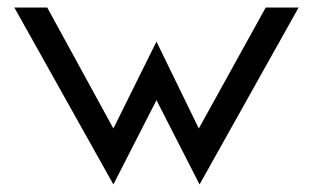

<svg xmlns="http://www.w3.org/2000/svg" viewBox="-20 -471 830 508"><path d="M18 -451 280 17 394 -206 508 17 770 -451H683L506 -131L394 -361L280 -131L105 -451Z"/></svg>

Font: Charger Sport
Style: DfBd
Weight: 400
Designer: Jasper
Foundry: Cannot Into Space Fonts
Version: Version 1.1